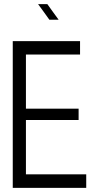

<svg xmlns="http://www.w3.org/2000/svg" viewBox="-20 -915 453 933"><path d="M369 -650H106V-387H362V-332H106V-68H399V-2H42V-715H369ZM210 -895Q225 -875 238 -856Q251 -837 265 -819H220Q205 -839 192 -858Q179 -877 165 -895Z"/></svg>

Font: Fundamental  Brigade Scvhlank
Style: Regular
Weight: 100
Designer: Peter Wiegel, original typeface by Arno Drescher 1935
Foundry: Peter Wiegel
Version: Version 0.000 2012 initial release